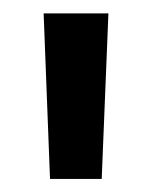

<svg xmlns="http://www.w3.org/2000/svg" viewBox="-20 -682 226 286"><path d="M131.5 -415.5H54.5L45 -662H141.5Z"/></svg>

Font: Anek Bangla Medium
Style: Regular
Weight: 500
Designer: Sulekha Rajkumar (Bangla), Yesha Goshar (Latin)
Foundry: Ek Type
Version: Version 1.003